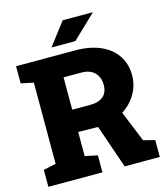

<svg xmlns="http://www.w3.org/2000/svg" viewBox="-129 -995 951 1094"><g transform="rotate(-15 347.0 -448.0)"><path d="M19.5 0V-100.1L93.3 -115.7V-594.7L19.5 -610.4V-711.4H369.1Q453.6 -711.4 515.6 -684.6Q577.6 -657.7 611.3 -608.2Q645 -558.6 645 -490.7Q645 -432.6 615.5 -381.8Q585.9 -331.1 535.2 -298.3L609.4 -116.7L676.8 -99.6V0H469.7L381.3 -256.3L264.6 -257.8V-115.7L338.4 -100.1V0ZM264.6 -389.2H371.1Q420.9 -389.2 447.8 -412.4Q474.6 -435.5 474.6 -479.5Q474.6 -524.9 447.3 -552.5Q419.9 -580.1 369.1 -580.1H264.6ZM242.2 -762.2 343.8 -895.5H518.6L519.5 -892.6L382.8 -762.2Z"/></g></svg>

Font: Roboto Slab Black
Style: Regular
Weight: 900
Designer: Google
Version: Version 2.000; ttfautohint (v1.8.1.43-b0c9)